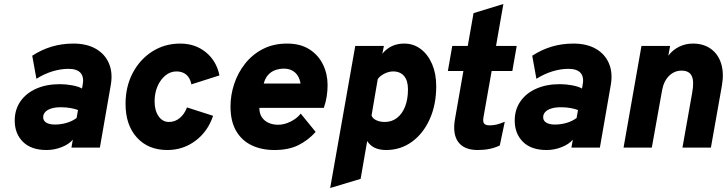

<svg xmlns="http://www.w3.org/2000/svg" viewBox="-20 -742 3653 965"><path d="M214 12Q137 12 95.5 -29Q54 -70 54 -136Q54 -191 82.5 -232.2Q111 -273.5 162 -296.2Q213 -319 281 -319Q312 -319 343.8 -313Q375.5 -307 392 -297L395 -312Q403.5 -354 385.5 -375Q367.5 -396 324 -396Q285 -396 244 -383.5Q203 -371 163 -346L142 -462Q190 -493 241 -508Q292 -523 349 -523Q415.5 -523 461.2 -497Q507 -471 527.2 -424.2Q547.5 -377.5 537 -316L482 0H339L346 -40Q326.5 -17 289.8 -2.5Q253 12 214 12ZM256 -116Q284.5 -116 313.2 -124Q342 -132 365 -149L372 -189Q358 -194.5 335.5 -198.8Q313 -203 286 -203Q258 -203 238 -196.8Q218 -190.5 207.5 -179.2Q197 -168 197 -153Q197 -135 212.8 -125.5Q228.5 -116 256 -116Z M821 12Q725 12 668 -50.8Q611 -113.5 611 -220Q611 -306.5 647 -375Q683 -443.5 745.2 -483.2Q807.5 -523 886 -523Q961 -523 1014.5 -479.5Q1068 -436 1083 -363L942 -318Q935.5 -350.5 916.2 -366.8Q897 -383 867 -383Q836.5 -383 811.5 -362.8Q786.5 -342.5 771.8 -308.5Q757 -274.5 757 -233Q757 -186.5 777 -157.8Q797 -129 829 -129Q859 -129 882.8 -148.2Q906.5 -167.5 920 -202L1051 -160Q1025 -81.5 962.8 -34.8Q900.5 12 821 12Z M1359.5 12Q1294.5 12 1244.8 -11.8Q1195 -35.5 1166.8 -84Q1138.5 -132.5 1138.5 -207Q1138.5 -264 1157 -320Q1175.5 -376 1211.8 -422Q1248 -468 1301 -495.5Q1354 -523 1423.5 -523Q1490 -523 1535.2 -494Q1580.5 -465 1603.5 -417.5Q1626.5 -370 1626.5 -314Q1626.5 -287 1622.2 -258.2Q1618 -229.5 1607.5 -200H1283.5Q1283.5 -171 1296.5 -152.2Q1309.5 -133.5 1330.8 -124.2Q1352 -115 1377.5 -115Q1409 -115 1441 -131Q1473 -147 1491.5 -171L1566.5 -79Q1528.5 -36.5 1479.2 -12.2Q1430 12 1359.5 12ZM1305.5 -322H1490.5Q1487 -345 1476.2 -361.8Q1465.5 -378.5 1448 -387.8Q1430.5 -397 1407.5 -397Q1385 -397 1364.5 -390Q1344 -383 1328.5 -366.5Q1313 -350 1305.5 -322Z M1639.5 203 1765.5 -511H1909.5L1901.5 -472Q1943.5 -523 2011.5 -523Q2058.5 -523 2094.8 -495.5Q2131 -468 2151.8 -419.8Q2172.5 -371.5 2172.5 -309Q2172.5 -216 2140 -143.5Q2107.5 -71 2050.5 -29.5Q1993.5 12 1920.5 12Q1887 12 1863.5 0.8Q1840 -10.5 1825.5 -33L1792.5 157ZM1913.5 -129Q1949 -129 1975.2 -149.2Q2001.5 -169.5 2016 -206.2Q2030.5 -243 2030.5 -293Q2030.5 -336.5 2011 -359.8Q1991.5 -383 1955.5 -383Q1934.5 -383 1911.5 -371.5Q1888.5 -360 1878.5 -344L1847.5 -162Q1852 -147 1870.5 -138Q1889 -129 1913.5 -129Z M2381 12Q2313 12 2283.2 -28.2Q2253.5 -68.5 2267 -145L2309 -385H2231L2253 -511H2331L2360 -676L2510 -722L2473 -511H2577L2555 -385H2451L2410 -153Q2406 -130.5 2413 -121.2Q2420 -112 2441 -112Q2459 -112 2475.2 -115.8Q2491.5 -119.5 2517 -130L2492 -11Q2446 12 2381 12Z M2727 12Q2650 12 2608.5 -29Q2567 -70 2567 -136Q2567 -191 2595.5 -232.2Q2624 -273.5 2675 -296.2Q2726 -319 2794 -319Q2825 -319 2856.8 -313Q2888.5 -307 2905 -297L2908 -312Q2916.5 -354 2898.5 -375Q2880.5 -396 2837 -396Q2798 -396 2757 -383.5Q2716 -371 2676 -346L2655 -462Q2703 -493 2754 -508Q2805 -523 2862 -523Q2928.5 -523 2974.2 -497Q3020 -471 3040.2 -424.2Q3060.5 -377.5 3050 -316L2995 0H2852L2859 -40Q2839.5 -17 2802.8 -2.5Q2766 12 2727 12ZM2769 -116Q2797.5 -116 2826.2 -124Q2855 -132 2878 -149L2885 -189Q2871 -194.5 2848.5 -198.8Q2826 -203 2799 -203Q2771 -203 2751 -196.8Q2731 -190.5 2720.5 -179.2Q2710 -168 2710 -153Q2710 -135 2725.8 -125.5Q2741.5 -116 2769 -116Z M3114 0 3204 -511H3348L3339 -462Q3361 -491.5 3393.5 -507.2Q3426 -523 3462 -523Q3516.5 -523 3553.2 -496.2Q3590 -469.5 3604.8 -421.5Q3619.5 -373.5 3608 -310L3553 0H3410L3459 -276Q3469.5 -334 3456.5 -360.5Q3443.5 -387 3406 -387Q3369.5 -387 3343 -361Q3316.5 -335 3308 -290L3256 0Z"/></svg>

Font: Overpass Black
Style: Italic
Weight: 900
Italic angle: -10°
Designer: Delve Withrington, Dave Bailey, Thomas Jockin
Foundry: Delve Fonts LLC
Version: Version 4.000